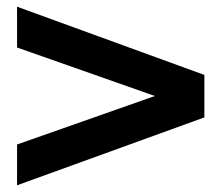

<svg xmlns="http://www.w3.org/2000/svg" viewBox="-20 -643 660 574"><path d="M31 -211V-89L591 -292V-419L31 -623V-501L443 -356Z"/></svg>

Font: Bounded Med
Style: Regular
Weight: 500
Designer: Vlad Churkin
Version: Version 3.0